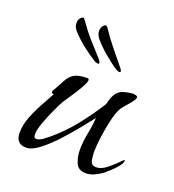

<svg xmlns="http://www.w3.org/2000/svg" viewBox="-96 -544 567 627"><g transform="rotate(20 188.0 -230.0)"><path d="M270 8Q243 8 234.5 -13.5Q226 -35 226 -57Q226 -86 232 -115Q238 -144 240 -173Q228 -158 206 -130.5Q184 -103 157 -73.5Q130 -44 104 -24Q78 -4 59 -4Q22 -4 22 -43Q22 -69 32.5 -96.5Q43 -124 57.5 -150.5Q72 -177 84 -199H82Q76 -199 76 -204Q76 -206 76.5 -207Q77 -208 77 -209Q91 -233 100 -250.5Q109 -268 124 -277Q139 -286 170 -286Q175 -286 175 -280Q175 -273 164 -253.5Q153 -234 140 -215Q127 -196 122 -188Q114 -175 102 -149Q90 -123 80.5 -97Q71 -71 71 -56Q71 -51 72.5 -46.5Q74 -42 80 -42Q90 -42 103 -51.5Q116 -61 123 -67Q162 -100 195 -141.5Q228 -183 255 -226Q258 -232 258 -237Q261 -249 267 -260Q273 -271 283 -278Q291 -283 305 -286Q319 -289 327 -289Q331 -289 337 -287.5Q343 -286 343 -281Q343 -276 334.5 -265Q326 -254 316.5 -243.5Q307 -233 303 -226Q294 -210 287 -179.5Q280 -149 276 -118Q272 -87 272 -67Q272 -54 275 -38Q278 -22 295 -22Q312 -22 329.5 -35.5Q347 -49 360 -62.5Q373 -76 375 -76Q376 -76 376 -74Q376 -65 366 -53Q356 -41 344.5 -30.5Q333 -20 327 -15Q315 -6 300 1Q285 8 270 8ZM260 -340Q256 -340 249 -344Q227 -358 203 -378.5Q179 -399 162 -419Q152 -432 152 -445Q153 -456 158.5 -462.5Q164 -469 168 -468L172 -466Q195 -432 215 -407.5Q235 -383 257 -356Q264 -348 264 -343Q264 -340 260 -340ZM185 -342Q182 -342 174 -345Q151 -359 126.5 -378.5Q102 -398 85 -417Q74 -429 74 -443Q74 -454 79.5 -460.5Q85 -467 89 -467L93 -465Q116 -432 137 -408Q158 -384 182 -358Q189 -350 189 -345Q189 -342 185 -342Z"/></g></svg>

Font: Bonheur Royale
Style: Regular
Weight: 400
Designer: Robert E. Leuschke
Foundry: Robert E. Leuschke
Version: Version 1.010; ttfautohint (v1.8.3)